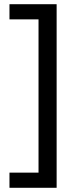

<svg xmlns="http://www.w3.org/2000/svg" viewBox="-20 -734 369 912"><path d="M25 86H163V-642H25V-714H249V158H25Z"/></svg>

Font: Noto Sans Old Italic
Style: Regular
Weight: 400
Designer: Monotype Design Team
Foundry: Monotype Imaging Inc.
Version: Version 2.003; ttfautohint (v1.8.4.7-5d5b)